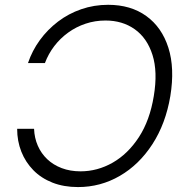

<svg xmlns="http://www.w3.org/2000/svg" viewBox="-20 -757 764 787"><path d="M299.8 9.8Q241.2 9.8 194.8 -8.5Q148.4 -26.9 116.5 -59.6Q84.5 -92.3 67.4 -135.5Q50.3 -178.7 50.3 -229H119.6Q121.1 -191.4 135 -159.7Q148.9 -127.9 173.6 -104.5Q198.2 -81.1 232.9 -67.9Q267.6 -54.7 310.1 -54.7Q379.4 -54.7 441.9 -90.3Q504.4 -126 549.3 -194.8Q594.2 -263.7 610.4 -363.3Q627 -462.9 605 -532Q583 -601.1 532.5 -637Q481.9 -672.9 412.6 -672.9Q369.6 -672.9 330.8 -659.9Q292 -647 259.3 -623.3Q226.6 -599.6 202.4 -567.9Q178.2 -536.1 164.1 -498.5H94.7Q111.8 -549.3 143.3 -592.5Q174.8 -635.7 217.8 -668.5Q260.7 -701.2 313 -719.2Q365.2 -737.3 423.3 -737.3Q516.1 -737.3 579.8 -691.2Q643.6 -645 670.2 -561.3Q696.8 -477.5 678.2 -363.3Q659.2 -250 604.7 -166Q550.3 -82 471.2 -36.1Q392.1 9.8 299.8 9.8Z"/></svg>

Font: Inter 16pt Light
Style: Italic
Weight: 300
Italic angle: -9.3988°
Version: Version 4.001;git-66647c0bb